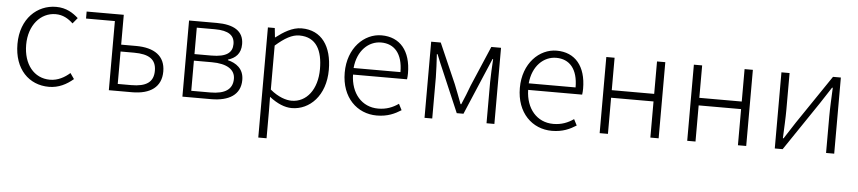

<svg xmlns="http://www.w3.org/2000/svg" viewBox="-45 -824 5986 1339"><g transform="rotate(5 2948.5 -154.5)"><path d="M300 13C368 13 423 -16 470 -56L442 -96C406 -64 359 -37 303 -37C191 -37 117 -130 117 -266C117 -402 198 -496 304 -496C355 -496 393 -473 426 -442L459 -482C422 -515 375 -547 303 -547C171 -547 56 -444 56 -266C56 -89 161 13 300 13Z M719 0H881C1009 0 1086 -54 1086 -163C1086 -272 1009 -324 881 -324H777V-533H517V-484H719ZM777 -49V-276H871C976 -276 1027 -243 1027 -163C1027 -83 976 -49 871 -49Z M1234 0H1435C1559 0 1640 -48 1640 -152C1640 -232 1585 -267 1528 -281V-285C1579 -301 1617 -333 1617 -401C1617 -493 1546 -533 1429 -533H1234ZM1292 -303V-488H1419C1516 -488 1557 -456 1557 -396C1557 -337 1517 -303 1410 -303ZM1292 -46V-257H1417C1525 -257 1581 -219 1581 -155C1581 -82 1529 -46 1425 -46Z M1786 238H1844V46L1843 -52C1898 -9 1951 13 2000 13C2125 13 2235 -94 2235 -275C2235 -439 2162 -547 2021 -547C1956 -547 1895 -508 1843 -468H1841L1834 -533H1786ZM1995 -38C1956 -38 1901 -55 1844 -103V-411C1908 -467 1959 -496 2010 -496C2130 -496 2173 -403 2173 -275C2173 -132 2099 -38 1995 -38Z M2595 13C2672 13 2722 -12 2765 -39L2743 -82C2703 -54 2658 -36 2601 -36C2486 -36 2409 -126 2406 -257H2784C2786 -270 2787 -284 2787 -299C2787 -456 2710 -547 2581 -547C2460 -547 2347 -439 2347 -266C2347 -91 2458 13 2595 13ZM2406 -303C2417 -426 2495 -497 2582 -497C2675 -497 2734 -432 2734 -303Z M2929 0H2983V-288C2983 -331 2979 -397 2976 -450H2981C2996 -411 3013 -372 3029 -335L3150 -52H3197L3317 -335C3333 -372 3350 -411 3366 -450H3370C3367 -397 3363 -331 3363 -288V0H3418V-533H3350L3230 -252C3214 -207 3195 -162 3176 -117H3171C3155 -162 3136 -207 3119 -252L2996 -533H2929Z M3821 13C3898 13 3948 -12 3991 -39L3969 -82C3929 -54 3884 -36 3827 -36C3712 -36 3635 -126 3632 -257H4010C4012 -270 4013 -284 4013 -299C4013 -456 3936 -547 3807 -547C3686 -547 3573 -439 3573 -266C3573 -91 3684 13 3821 13ZM3632 -303C3643 -426 3721 -497 3808 -497C3901 -497 3960 -432 3960 -303Z M4155 0H4213V-253H4510V0H4568V-533H4510V-306H4213V-533H4155Z M4768 0H4826V-253H5123V0H5181V-533H5123V-306H4826V-533H4768Z M5381 0H5436L5667 -342C5688 -374 5721 -424 5742 -457H5747C5744 -385 5740 -316 5740 -256V0H5797V-533H5742L5511 -192L5436 -76H5431C5434 -148 5438 -219 5438 -276V-533H5381Z"/></g></svg>

Font: Spoqa Han Sans Neo Light
Style: Regular
Weight: 300
Designer: [Spoqa Han Sans Neo] Dong-huui Kim ___ Younghwa Kang ___ Yujin Lee ___ [Noto Sans] Ryoko NISHIZUKA ____ (kana & ideograp
Foundry: Spoqa (http://www.spoqa-han-sans.com)
Version: Version 1.100;hotconv 1.0.109;makeotfexe 2.5.65596